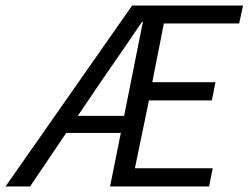

<svg xmlns="http://www.w3.org/2000/svg" viewBox="-53 -676 901 696"><path d="M465 -597H462Q424 -541 387.5 -488Q351 -435 313 -380L229 -256H397ZM541 -591 499 -378H728L715 -312H487L436 -66H718L705 0H346L385 -194H187L56 0H-33L426 -656H828L814 -591Z"/></svg>

Font: mr_Source Sans Pro
Style: Italic
Weight: 400
Italic angle: -11°
Designer: Paul D. Hunt
Foundry: Adobe Systems Incorporated
Version: Version 1.036;July 10, 2024;FontCreator 11.5.0.2430 64-bit